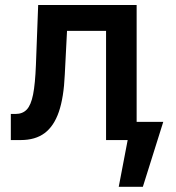

<svg xmlns="http://www.w3.org/2000/svg" viewBox="-20 -550 690 754"><path d="M22.5 -102.5H41Q68.8 -102.5 85.2 -119.9Q101.6 -137.2 109.9 -178.7Q118.2 -220.2 121.1 -295.9L129.9 -530.3H516.6V-71.3H621.1L541 183.6H446.3L481.4 0H396.5V-428.7H243.2L234.4 -256.8Q230.5 -167.5 211.2 -111.1Q191.9 -54.7 155.3 -27.3Q118.7 0 61.5 0H22.5Z"/></svg>

Font: Pretendard GOV SemiBold
Style: Regular
Weight: 600
Designer: Base glyphs from Inter by Rasmus Andersson; Hangeul glyphs from Noto Sans CJK(Source Han Sans) by Jang Soo-young and Kan
Foundry: Kil Hyung-jin
Version: Version 1.309